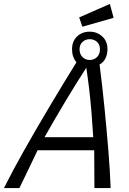

<svg xmlns="http://www.w3.org/2000/svg" viewBox="-72 -950 652 970"><path d="M-52 0Q-9 -86 50.5 -191.5Q110 -297 178 -411Q246 -525 314 -635Q303 -649 297.5 -665Q292 -681 292 -701Q292 -742 317.5 -766Q343 -790 381 -790Q418 -790 444.5 -766Q471 -742 471 -701Q471 -676 461 -655.5Q451 -635 431 -624Q445 -516 456 -404.5Q467 -293 475.5 -189.5Q484 -86 487 0H405L404 -191H118Q95 -143 72 -95Q49 -47 26 0ZM153 -257H399Q395 -325 390 -385Q385 -445 378.5 -500Q372 -555 364 -608Q340 -571 314.5 -530Q289 -489 262 -444Q235 -399 207.5 -352Q180 -305 153 -257ZM381 -647Q403 -647 418 -661.5Q433 -676 433 -701Q433 -725 418 -738.5Q403 -752 381 -752Q360 -752 345 -738.5Q330 -725 330 -701Q330 -676 345 -661.5Q360 -647 381 -647ZM344 -815 328 -862 483 -930 502 -860Z"/></svg>

Font: Ubuntu Sans Mono
Style: Italic
Weight: 400
Italic angle: -13.5°
Monospace: yes
Designer: Dalton Maag Ltd
Foundry: Dalton Maag Ltd
Version: Version 1.006